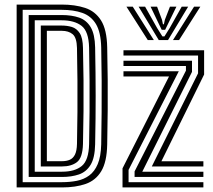

<svg xmlns="http://www.w3.org/2000/svg" viewBox="-20 -820 931 840"><path d="M52.8 0V-800H250Q308 -800 352.2 -785.5Q396.5 -771 422 -730.8Q447.5 -690.5 449 -613Q450.8 -538.2 451.2 -472.6Q451.8 -407 451.2 -338.9Q450.8 -270.8 449 -187.8Q447.5 -111.5 423 -71Q398.5 -30.5 354.6 -15.2Q310.8 0 251.5 0ZM79.2 -23H251.5Q285.8 -23 316.2 -29Q346.8 -35 370.2 -52.2Q393.8 -69.5 407.6 -102.2Q421.5 -135 422.8 -188.5Q424 -258.8 424.6 -327.4Q425.2 -396 424.8 -466.6Q424.2 -537.2 422.8 -612.2Q421.2 -679 399.9 -714.6Q378.5 -750.2 340.2 -763.6Q302 -777 250 -777H79.2ZM105.5 -45.8V-754.2H250Q294 -754.2 326.4 -742.9Q358.8 -731.5 376.9 -700.8Q395 -670 396.2 -612.2Q397.2 -552.8 397.9 -501.2Q398.5 -449.8 398.5 -400.8Q398.5 -351.8 398 -300.1Q397.5 -248.5 396.2 -188.5Q395 -129.2 376.2 -98.5Q357.5 -67.8 325.2 -56.8Q293 -45.8 251.5 -45.8ZM132 -68.8H251.5Q307.5 -68.8 337.9 -93.9Q368.2 -119 369.8 -189.5Q371.2 -262.5 371.8 -330.4Q372.2 -398.2 371.8 -467Q371.2 -535.8 369.8 -611.5Q368.2 -682.5 336.9 -706.9Q305.5 -731.2 250 -731.2H132ZM158.5 -91.8V-708.2H250Q273.8 -708.2 294.5 -702Q315.2 -695.8 328.8 -675Q342.2 -654.2 343 -610.5Q344.8 -536 345.4 -469Q346 -402 345.4 -334.6Q344.8 -267.2 343 -190.2Q341.5 -129.8 316.8 -110.8Q292 -91.8 251.5 -91.8ZM185 -114.8H251.5Q271 -114.8 285.5 -121.1Q300 -127.5 308.1 -144Q316.2 -160.5 316.8 -190.8Q318.2 -260.8 318.8 -329.8Q319.2 -398.8 318.8 -468.5Q318.2 -538.2 316.8 -610Q315.8 -655.2 298 -670.2Q280.2 -685.2 250 -685.2H185ZM644.2 -91.8 846.5 -499.2V-577H520.2V-600H873V-494L686.2 -114.5H869.8V-91.8ZM516 0V-83.5L719.5 -485.5H520.2V-508.2H762.2L542.5 -76.8V-23H869.8V0ZM568.8 -45.8V-70L793.5 -511V-531.2H520.2V-554.2H820V-505.5L602.5 -68.8H869.8V-45.8ZM533.2 -790.8H560.8L653 -644.8H626.5ZM586.5 -790.8H614.8L667.5 -697.2L690.5 -660.8H699.5L722.2 -697L775 -790.8H803.2L715.2 -644.8H674.5ZM638.8 -790.8H667.2L688.8 -733.2L692.8 -713.8H697L701.2 -733.2L723.5 -790.8H751.8L716.8 -719L702.5 -689.5H687.5L673.2 -719ZM829 -790.8H856.5L763.5 -644.8H736.8Z"/></svg>

Font: Big Shoulders Inline Text Thin ExtraBold
Style: Regular
Weight: 800
Version: Version 2.002